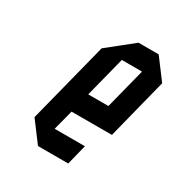

<svg xmlns="http://www.w3.org/2000/svg" viewBox="-126 -593 649 687"><g transform="rotate(30 199.0 -250.0)"><path d="M270.8 -83.3 250 0H125L62.5 -83.3L147.5 -416.7L251.7 -500H335L397.5 -416.7L334.2 -166.7H167.5L145.8 -83.3ZM188.3 -250H271.7L314.2 -416.7H230.8Z"/></g></svg>

Font: Yulong
Style: Italic
Weight: 400
Italic angle: -14.25°
Designer: GGBotNet
Foundry: f0n7.com
Version: 1.00